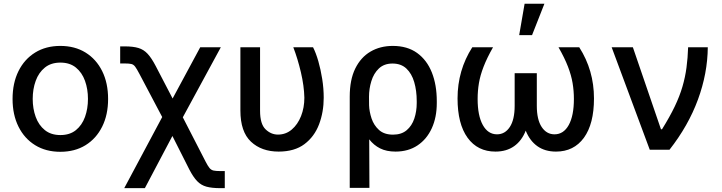

<svg xmlns="http://www.w3.org/2000/svg" viewBox="-20 -797 3843 1022"><path d="M301.1 11Q224.4 11 167.3 -24.1Q110.1 -59.3 78.5 -122.7Q46.9 -186.1 46.9 -270.2Q46.9 -355.1 78.5 -418.7Q110.1 -482.2 167.3 -517.4Q224.4 -552.6 301.1 -552.6Q378.2 -552.6 435.2 -517.4Q492.2 -482.2 523.8 -418.7Q555.4 -355.1 555.4 -270.2Q555.4 -186.1 523.8 -122.7Q492.2 -59.3 435.2 -24.1Q378.2 11 301.1 11ZM301.5 -78.1Q351.6 -78.1 384.1 -104.4Q416.5 -130.7 432.4 -174.5Q448.2 -218.4 448.2 -270.6Q448.2 -322.8 432.4 -366.8Q416.5 -410.9 384.1 -437.3Q351.6 -463.8 301.5 -463.8Q251.4 -463.8 218.8 -437.3Q186.1 -410.9 170.1 -366.8Q154.1 -322.8 154.1 -270.6Q154.1 -218.4 170.1 -174.5Q186.1 -130.7 218.8 -104.4Q251.4 -78.1 301.5 -78.1Z M1176.5 204.5H1152Q1108 204.5 1079.2 196.7Q1050.4 188.9 1029.7 167.4Q1008.9 146 987.9 105.5L897.7 -73.2L751.1 204.5H641.3L843.4 -174L722.3 -403.4Q708.1 -430.4 699.6 -441.9Q691.1 -453.5 679.3 -456.3Q667.6 -459.2 644.2 -459.2H619.7V-550.1H644.2Q688.2 -550.1 716.4 -541.7Q744.7 -533.4 765.6 -510.8Q786.6 -488.3 808.6 -446L898.8 -272.7L1045.8 -545.5H1155.5L953.1 -172.6L1074.2 62.9Q1086.3 86.6 1095.2 97.3Q1104 108 1116.7 110.8Q1129.3 113.6 1152 113.6H1176.5Z M1463.1 9.9Q1372.2 9.9 1315.9 -42.8Q1259.6 -95.5 1259.6 -208.8V-545.5H1364.3V-207.4Q1364.3 -136.7 1393.5 -108.7Q1422.6 -80.6 1459.5 -80.6Q1501.4 -80.6 1533 -107.4Q1564.6 -134.2 1582.4 -179Q1600.1 -223.7 1600.1 -277Q1598.7 -339.5 1581.7 -412.1Q1564.6 -484.7 1541.2 -545.5H1646.3Q1661.6 -515.6 1674.4 -471.4Q1687.1 -427.2 1695.1 -376.6Q1703.1 -326 1703.1 -277Q1703.1 -200.6 1678.3 -135.1Q1653.4 -69.6 1600.5 -29.8Q1547.6 9.9 1463.1 9.9Z M1946.4 203.1H1841.6V-282.7Q1841.6 -372.5 1871.1 -432.4Q1900.6 -492.2 1952.2 -522.4Q2003.9 -552.6 2070.7 -552.6Q2148.4 -552.6 2200.5 -514.9Q2252.5 -477.3 2278.8 -411Q2305 -344.8 2305 -258.5V-248.6Q2305 -172.6 2278.4 -114.3Q2251.8 -56.1 2202.6 -23.1Q2153.4 9.9 2085.2 9.9Q2037.3 9.9 2003.4 -7.1Q1969.5 -24.1 1945.3 -55.4ZM2072.1 -80.3Q2116.8 -80.3 2144.7 -103.9Q2172.6 -127.5 2185.4 -166Q2198.2 -204.5 2198.2 -248.6V-258.5Q2198.2 -314.6 2184.8 -360.1Q2171.5 -405.5 2143.1 -432.2Q2114.7 -458.8 2069.2 -458.8Q2024.5 -458.8 1996.8 -432.5Q1969.1 -406.2 1956.7 -365.1Q1944.2 -324.9 1944.2 -281.6L1944.6 -236.5Q1945.7 -203.1 1957.7 -166.7Q1969.8 -130.3 1997.3 -105.3Q2024.9 -80.3 2072.1 -80.3Z M2939.6 9.9Q2880.7 9.9 2840.2 -19Q2799.7 -47.9 2778.4 -101.6Q2757.5 -47.9 2716.8 -19Q2676.1 9.9 2617.2 9.9Q2522.4 9.9 2468.9 -63.7Q2415.5 -137.4 2415.5 -273.1Q2415.5 -422.9 2494 -545.5H2604.4Q2572.1 -488.6 2554.2 -442.3Q2536.2 -396 2529.3 -354.6Q2522.4 -313.2 2522.4 -270.2Q2522.4 -181.5 2549.9 -131.7Q2577.4 -82 2625.7 -82Q2668 -82 2693.7 -121.1Q2719.5 -160.2 2719.5 -234V-407.3H2837.4V-234Q2837.4 -160.2 2863.3 -121.1Q2889.2 -82 2931.5 -82Q2980.1 -82 3007.5 -131.7Q3034.8 -181.5 3034.8 -270.2Q3034.8 -313.2 3027.9 -354.6Q3021 -396 3003.2 -442.3Q2985.4 -488.6 2952.8 -545.5H3063.2Q3141.7 -422.9 3141.7 -273.1Q3141.7 -137.4 3088.1 -63.7Q3034.4 9.9 2939.6 9.9ZM2812.1 -610.1H2743.6L2772.4 -777H2877.8Z M3543.7 0H3438.6L3235.8 -545.5H3348.7L3498.2 -109H3503.9Q3545.1 -175.1 3571.6 -230.3Q3598 -285.5 3612.7 -336.1Q3627.5 -386.7 3634.2 -437.7Q3641 -488.6 3642.8 -545.5H3747.5Q3746.4 -406.6 3695.1 -267Q3643.8 -127.5 3543.7 0Z"/></svg>

Font: Linik Sans Medium
Style: Regular
Weight: 500
Designer: Rasmus Andersson (font), Cristiano Sobral (main changes)
Foundry: rsms
Version: Version 3.018;June 1, 2022;FontCreator 14.0.0.2814 64-bit; t